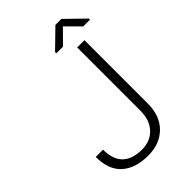

<svg xmlns="http://www.w3.org/2000/svg" viewBox="-263 -986 1092 1092"><g transform="rotate(-45 283.0 -439.5)"><path d="M402.8 -710.9H461.4V-201.7Q461.4 -102.5 404.3 -46.1Q347.2 10.3 253.9 10.3Q151.9 10.3 94.5 -41Q37.1 -92.3 37.1 -195.8H95.7Q95.7 -117.2 135.7 -78.1Q175.8 -39.1 253.9 -39.1Q319.8 -39.1 361.3 -82.5Q402.8 -126 402.8 -201.7ZM566.4 -779.8V-771H511.7L430.2 -853L349.1 -771H295.4V-781.2L406.2 -889.2H454.1Z"/></g></svg>

Font: Franko
Style: Light
Weight: 300
Designer: Google
Version: Version 1.200310; 2013